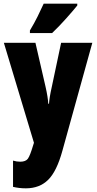

<svg xmlns="http://www.w3.org/2000/svg" viewBox="-20 -786 526 1046"><path d="M218 -766Q203 -733 185 -696.5Q167 -660 143 -620V-606H264Q301 -641 341 -686Q381 -731 401 -756V-766ZM165 -8 162 1Q144 62 132 78.5Q120 95 90 95Q71 95 51 89V232Q85 240 121 240Q195 240 242 194Q289 148 320 35L483 -553H313L262 -312Q255 -281 251.5 -259Q248 -237 247 -221H243Q241 -257 228 -314L173 -553H1Z"/></svg>

Font: Noto Sans Display Condensed Black
Style: Regular
Weight: 900
Width: 3
Designer: Monotype Design team
Foundry: Monotype Imaging Inc.
Version: 1.000